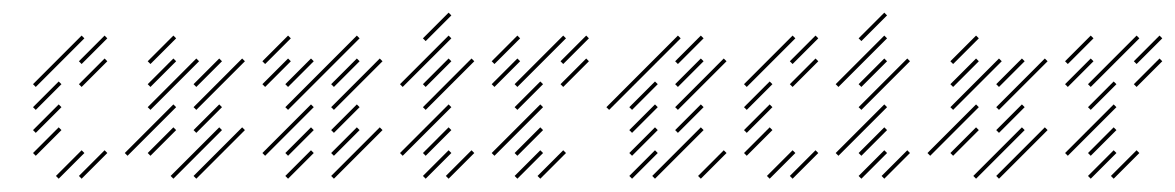

<svg xmlns="http://www.w3.org/2000/svg" viewBox="-20 -274 1830 299"><path d="M71.4 4.3 111.4 -35.7 107.1 -40 67.1 0ZM35.7 -31.4 75.7 -71.4 71.4 -75.7 31.4 -35.7ZM35.7 -67.1 75.7 -107.1 71.4 -111.4 31.4 -71.4ZM35.7 -102.9 75.7 -142.9 71.4 -147.1 31.4 -107.1ZM35.7 -138.6 111.4 -214.3 107.1 -218.6 31.4 -142.9ZM107.1 -174.3 147.1 -214.3 142.9 -218.6 102.9 -178.6ZM107.1 -138.6 147.1 -178.6 142.9 -182.9 102.9 -142.9ZM107.1 4.3 147.1 -35.7 142.9 -40 102.9 0Z M214.3 -31.4 254.3 -71.4 250 -75.7 210 -35.7ZM178.6 -31.4 254.3 -107.1 250 -111.4 174.3 -35.7ZM214.3 -102.9 290 -178.6 285.7 -182.9 210 -107.1ZM250 4.3 325.7 -71.4 321.4 -75.7 245.7 0ZM285.7 4.3 361.4 -71.4 357.1 -75.7 281.4 0ZM285.7 -138.6 325.7 -178.6 321.4 -182.9 281.4 -142.9ZM214.3 -138.6 254.3 -178.6 250 -182.9 210 -142.9ZM285.7 -102.9 361.4 -178.6 357.1 -182.9 281.4 -107.1ZM285.7 -67.1 325.7 -107.1 321.4 -111.4 281.4 -71.4ZM214.3 -174.3 254.3 -214.3 250 -218.6 210 -178.6Z M428.6 -102.9 540 -214.3 535.7 -218.6 424.3 -107.1ZM392.9 -31.4 468.6 -107.1 464.3 -111.4 388.6 -35.7ZM428.6 -31.4 468.6 -71.4 464.3 -75.7 424.3 -35.7ZM428.6 -138.6 468.6 -178.6 464.3 -182.9 424.3 -142.9ZM500 -138.6 540 -178.6 535.7 -182.9 495.7 -142.9ZM500 -102.9 575.7 -178.6 571.4 -182.9 495.7 -107.1ZM500 -67.1 540 -107.1 535.7 -111.4 495.7 -71.4ZM500 -31.4 540 -71.4 535.7 -75.7 495.7 -35.7ZM500 4.3 575.7 -71.4 571.4 -75.7 495.7 0ZM392.9 -138.6 432.9 -178.6 428.6 -182.9 388.6 -142.9ZM392.9 -174.3 432.9 -214.3 428.6 -218.6 388.6 -178.6ZM428.6 4.3 468.6 -35.7 464.3 -40 424.3 0Z M642.9 -138.6 682.9 -178.6 678.6 -182.9 638.6 -142.9ZM642.9 -102.9 718.6 -178.6 714.3 -182.9 638.6 -107.1ZM607.1 -31.4 682.9 -107.1 678.6 -111.4 602.9 -35.7ZM642.9 -31.4 682.9 -71.4 678.6 -75.7 638.6 -35.7ZM642.9 4.3 682.9 -35.7 678.6 -40 638.6 0ZM678.6 4.3 718.6 -35.7 714.3 -40 674.3 0ZM607.1 -138.6 682.9 -214.3 678.6 -218.6 602.9 -142.9ZM642.9 -210 682.9 -250 678.6 -254.3 638.6 -214.3Z M785.7 4.3 825.7 -35.7 821.4 -40 781.4 0ZM785.7 -31.4 825.7 -71.4 821.4 -75.7 781.4 -35.7ZM750 -31.4 825.7 -107.1 821.4 -111.4 745.7 -35.7ZM785.7 -102.9 825.7 -142.9 821.4 -147.1 781.4 -107.1ZM785.7 -138.6 861.4 -214.3 857.1 -218.6 781.4 -142.9ZM750 -174.3 790 -214.3 785.7 -218.6 745.7 -178.6ZM821.4 4.3 861.4 -35.7 857.1 -40 817.1 0ZM857.1 -174.3 897.1 -214.3 892.9 -218.6 852.9 -178.6ZM857.1 -138.6 897.1 -178.6 892.9 -182.9 852.9 -142.9ZM750 -138.6 790 -178.6 785.7 -182.9 745.7 -142.9Z M964.3 4.3 1004.3 -35.7 1000 -40 960 0ZM964.3 -31.4 1004.3 -71.4 1000 -75.7 960 -35.7ZM964.3 -67.1 1004.3 -107.1 1000 -111.4 960 -71.4ZM1071.4 4.3 1111.4 -35.7 1107.1 -40 1067.1 0ZM1000 4.3 1075.7 -71.4 1071.4 -75.7 995.7 0ZM1035.7 -67.1 1075.7 -107.1 1071.4 -111.4 1031.4 -71.4ZM1035.7 -102.9 1111.4 -178.6 1107.1 -182.9 1031.4 -107.1ZM1035.7 -138.6 1075.7 -178.6 1071.4 -182.9 1031.4 -142.9ZM1035.7 -174.3 1075.7 -214.3 1071.4 -218.6 1031.4 -178.6ZM928.6 -102.9 1040 -214.3 1035.7 -218.6 924.3 -107.1ZM964.3 -102.9 1004.3 -142.9 1000 -147.1 960 -107.1Z M1178.6 4.3 1218.6 -35.7 1214.3 -40 1174.3 0ZM1142.9 -31.4 1182.9 -71.4 1178.6 -75.7 1138.6 -35.7ZM1142.9 -67.1 1182.9 -107.1 1178.6 -111.4 1138.6 -71.4ZM1142.9 -102.9 1182.9 -142.9 1178.6 -147.1 1138.6 -107.1ZM1142.9 -138.6 1218.6 -214.3 1214.3 -218.6 1138.6 -142.9ZM1214.3 -174.3 1254.3 -214.3 1250 -218.6 1210 -178.6ZM1214.3 -138.6 1254.3 -178.6 1250 -182.9 1210 -142.9ZM1214.3 4.3 1254.3 -35.7 1250 -40 1210 0Z M1321.4 -138.6 1361.4 -178.6 1357.1 -182.9 1317.1 -142.9ZM1321.4 -102.9 1397.1 -178.6 1392.9 -182.9 1317.1 -107.1ZM1285.7 -31.4 1361.4 -107.1 1357.1 -111.4 1281.4 -35.7ZM1321.4 -31.4 1361.4 -71.4 1357.1 -75.7 1317.1 -35.7ZM1321.4 4.3 1361.4 -35.7 1357.1 -40 1317.1 0ZM1357.1 4.3 1397.1 -35.7 1392.9 -40 1352.9 0ZM1285.7 -138.6 1361.4 -214.3 1357.1 -218.6 1281.4 -142.9ZM1321.4 -210 1361.4 -250 1357.1 -254.3 1317.1 -214.3Z M1464.3 -31.4 1504.3 -71.4 1500 -75.7 1460 -35.7ZM1428.6 -31.4 1504.3 -107.1 1500 -111.4 1424.3 -35.7ZM1464.3 -102.9 1540 -178.6 1535.7 -182.9 1460 -107.1ZM1500 4.3 1575.7 -71.4 1571.4 -75.7 1495.7 0ZM1535.7 4.3 1611.4 -71.4 1607.1 -75.7 1531.4 0ZM1535.7 -138.6 1575.7 -178.6 1571.4 -182.9 1531.4 -142.9ZM1464.3 -138.6 1504.3 -178.6 1500 -182.9 1460 -142.9ZM1535.7 -102.9 1611.4 -178.6 1607.1 -182.9 1531.4 -107.1ZM1535.7 -67.1 1575.7 -107.1 1571.4 -111.4 1531.4 -71.4ZM1464.3 -174.3 1504.3 -214.3 1500 -218.6 1460 -178.6Z M1678.6 4.3 1718.6 -35.7 1714.3 -40 1674.3 0ZM1678.6 -31.4 1718.6 -71.4 1714.3 -75.7 1674.3 -35.7ZM1642.9 -31.4 1718.6 -107.1 1714.3 -111.4 1638.6 -35.7ZM1678.6 -102.9 1718.6 -142.9 1714.3 -147.1 1674.3 -107.1ZM1678.6 -138.6 1754.3 -214.3 1750 -218.6 1674.3 -142.9ZM1642.9 -174.3 1682.9 -214.3 1678.6 -218.6 1638.6 -178.6ZM1714.3 4.3 1754.3 -35.7 1750 -40 1710 0ZM1750 -174.3 1790 -214.3 1785.7 -218.6 1745.7 -178.6ZM1750 -138.6 1790 -178.6 1785.7 -182.9 1745.7 -142.9ZM1642.9 -138.6 1682.9 -178.6 1678.6 -182.9 1638.6 -142.9Z"/></svg>

Font: Gossip Low Needlepoint
Style: Regular
Weight: 100
Width: 3
Designer: Deborah Khodanovich
Version: Version 1.001;Glyphs 3.3.1 (3343)